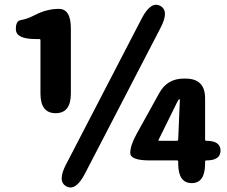

<svg xmlns="http://www.w3.org/2000/svg" viewBox="-20 -783 970 821"><path d="M264 14Q224 -7 263 -81L586 -704Q625 -779 665 -758Q705 -737 666 -663L343 -40Q304 35 264 14ZM800 0Q742 0 742 -84V-92Q742 -97 737 -97H621Q537 -97 537 -129Q537 -161 564 -210L661 -385Q695 -447 766 -447H773Q857 -447 857 -363V-186Q857 -181 862 -181Q923 -181 923 -139Q923 -97 862 -97Q857 -97 857 -92V-84Q857 0 800 0ZM658 -185Q656 -181 661 -181H736Q742 -181 742 -187L749 -354Q749 -359 746.5 -359Q744 -359 737 -345ZM218 -299Q153 -299 153 -383V-611Q153 -616 148 -616H133Q51 -616 48 -655Q46 -694 70.5 -697.5Q95 -701 132 -720Q181 -745 232 -745Q283 -745 283 -661V-383Q283 -299 218 -299Z"/></svg>

Font: Resource Han Rounded KR Heavy
Style: Regular
Weight: 900
Designer: Cyano Hao (round all glyphs); Ryoko NISHIZUKA 西塚涼子 (kana, bopomofo & ideographs); Paul D. Hunt (Latin, Greek & Cyrillic)
Foundry: Cyano Hao
Version: 0.990